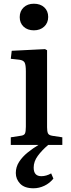

<svg xmlns="http://www.w3.org/2000/svg" viewBox="-20 -779 382 1032"><path d="M162 -616Q128 -616 107 -635.5Q86 -655 86 -687Q86 -719 107 -739Q128 -759 162 -759Q197 -759 218 -739.5Q239 -720 239 -688Q239 -656 217.5 -636Q196 -616 162 -616ZM160 233Q112 233 88.5 208.5Q65 184 65 151Q65 118 83 90.5Q101 63 129 40.5Q157 18 187 0H38V-41L90 -49Q109 -51 114 -61Q119 -71 119 -98V-395Q119 -430 112.5 -442.5Q106 -455 84 -458L38 -463L43 -506L222 -515L233 -509V-95Q233 -74 237.5 -63Q242 -52 262 -49L315 -41V0H239Q205 29 183 59Q161 89 161 122Q161 168 202 168Q229 168 255 153L267 181Q247 206 218.5 219.5Q190 233 160 233Z"/></svg>

Font: Literata 36pt Medium
Style: Regular
Weight: 500
Designer: Latin by Veronika Burian and Jose Scaglione. Greek by Irene Vlachou. Cyrillic by Vera Evstafieva.
Foundry: TypeTogether
Version: Version 3.002